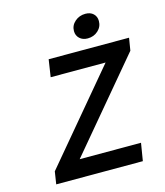

<svg xmlns="http://www.w3.org/2000/svg" viewBox="-123 -938 889 1032"><g transform="rotate(-15 321.5 -422.5)"><path d="M428.2 -713.9Q400.4 -713.9 383.3 -730Q366.2 -746.1 366.2 -771Q366.2 -802.2 390.6 -823.7Q415 -845.2 449.2 -845.2Q477.1 -845.2 493.4 -829.6Q509.8 -814 509.8 -789.1Q509.8 -757.3 486.1 -735.6Q462.4 -713.9 428.2 -713.9ZM61 0 71.8 -69.8 486.8 -564H181.2L195.8 -660.2H643.1L631.8 -590.8L217.8 -98.1H559.1L543 0Z"/></g></svg>

Font: Office Code Pro Medium Italic
Style: Regular
Weight: 500
Italic angle: -9°
Designer: Nathan Rutzky & Paul D. Hunt
Foundry: Adobe Systems Incorporated
Version: Version 1.004;PS 001.004;hotconv 1.0.70;makeotf.lib2.5.58329